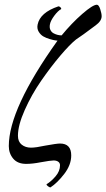

<svg xmlns="http://www.w3.org/2000/svg" viewBox="-20 -697 454 820"><path d="M195.3 103.5Q192.4 103.5 185.5 98.9Q178.7 94.2 178.7 89.8Q197.8 78.6 217 56.4Q236.3 34.2 236.3 8.8Q236.3 -1 228.8 -6.3Q221.2 -11.7 209 -11.7Q196.3 -11.7 153.3 -3.9Q119.1 2.9 91.8 2.9Q55.2 2.9 36.4 -19.5Q17.6 -42 17.6 -73.2Q17.6 -232.4 225.6 -523.4Q221.7 -523.9 215.3 -524.7Q209 -525.4 192.9 -530Q176.8 -534.7 165 -541.5Q153.3 -548.3 145.3 -561.5Q137.2 -574.7 140.6 -591.8Q150.9 -643.6 229.5 -669.9Q233.9 -669.9 238 -666Q242.2 -662.1 241.2 -658.2Q227.5 -650.9 211.9 -629.9Q196.3 -608.9 193.4 -593.8Q190.4 -579.6 195.1 -569.6Q199.7 -559.6 209 -554.7Q218.3 -549.8 226.8 -547.9Q235.4 -545.9 243.2 -545.9Q286.1 -598.1 331.3 -637.5Q376.5 -676.8 393.6 -676.8Q401.9 -676.8 408 -658Q414.1 -639.2 414.1 -627.9Q414.1 -607.4 388.7 -588.9Q327.6 -543 304.7 -528.3Q278.3 -507.3 237.3 -459Q196.3 -410.6 155.5 -351.6Q114.7 -292.5 85.7 -227.3Q56.6 -162.1 56.6 -117.2Q56.6 -91.8 72.8 -79.1Q88.9 -66.4 112.3 -66.4Q133.3 -66.4 173.8 -75.2Q222.2 -84 236.3 -84Q284.2 -84 284.2 -33.2Q284.2 7.3 254.2 46.1Q224.1 85 195.3 103.5Z"/></svg>

Font: Crimson
Style: Italic
Weight: 400
Italic angle: -11°
Version: Version 0.8